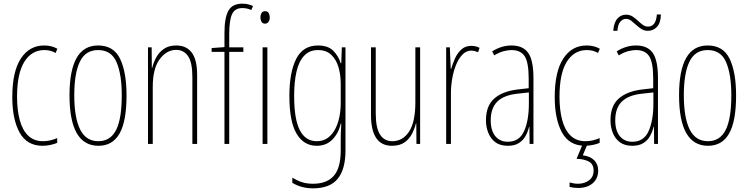

<svg xmlns="http://www.w3.org/2000/svg" viewBox="-20 -785 4080 1047"><path d="M212 10Q127 10 87 -62Q47 -134 47 -256Q47 -394 93.5 -465.5Q140 -537 221 -537Q262 -537 293 -519L283 -496Q257 -512 222 -512Q153 -512 113 -448.5Q73 -385 73 -257Q73 -186 87.5 -131Q102 -76 133.5 -45.5Q165 -15 215 -15Q253 -15 292 -32V-6Q276 1 254 5.5Q232 10 212 10Z M670 -264Q670 -124 632 -57Q594 10 517 10Q359 10 359 -266Q359 -400 397.5 -468.5Q436 -537 515 -537Q600 -537 635 -464Q670 -391 670 -264ZM385 -266Q385 -143 417 -79Q449 -15 516 -15Q582 -15 613 -76Q644 -137 644 -265Q644 -380 615.5 -446Q587 -512 515 -512Q446 -512 415.5 -448.5Q385 -385 385 -266Z M941 -537Q996 -537 1025.5 -498.5Q1055 -460 1055 -375V0H1029V-365Q1029 -445 1005.5 -479Q982 -513 941 -513Q889 -513 851 -462.5Q813 -412 813 -311V0H787V-527H807L808 -415H810Q817 -445 832.5 -473Q848 -501 874.5 -519Q901 -537 941 -537Z M1307 -502H1230V0H1204V-502H1134V-523L1204 -528V-605Q1204 -688 1225.5 -726.5Q1247 -765 1302 -765Q1320 -765 1335 -761Q1350 -757 1360 -752L1350 -730Q1339 -736 1326 -738.5Q1313 -741 1301 -741Q1261 -741 1245.5 -708Q1230 -675 1230 -598V-527H1307Z M1426 -724Q1440 -724 1445.5 -713.5Q1451 -703 1451 -691Q1451 -675 1444 -665.5Q1437 -656 1425 -656Q1412 -656 1406 -666.5Q1400 -677 1400 -690Q1400 -702 1405.5 -713Q1411 -724 1426 -724ZM1438 -527V0H1412V-527Z M1714 -537Q1770 -537 1798.5 -507Q1827 -477 1838 -440H1841L1844 -527H1864V35Q1864 138 1821.5 190Q1779 242 1687 242Q1624 242 1574 212V184Q1601 200 1627 208.5Q1653 217 1687 217Q1762 217 1800 174Q1838 131 1838 35V-12Q1838 -35 1838.5 -57.5Q1839 -80 1841 -111H1838Q1827 -60 1793.5 -25Q1760 10 1707 10Q1636 10 1597 -56.5Q1558 -123 1558 -262Q1558 -390 1595 -463.5Q1632 -537 1714 -537ZM1714 -512Q1667 -512 1638 -480.5Q1609 -449 1596.5 -393Q1584 -337 1584 -262Q1584 -135 1615 -75Q1646 -15 1707 -15Q1743 -15 1768 -33.5Q1793 -52 1808.5 -82.5Q1824 -113 1831 -149Q1838 -185 1838 -221V-329Q1838 -378 1825.5 -419.5Q1813 -461 1786 -486.5Q1759 -512 1714 -512Z M2271 -527V0H2251L2250 -112H2248Q2241 -83 2226.5 -55Q2212 -27 2186 -8.5Q2160 10 2117 10Q2003 10 2003 -159V-527H2029V-167Q2029 -87 2052.5 -51Q2076 -15 2119 -15Q2176 -15 2210.5 -67Q2245 -119 2245 -228V-527Z M2550 -535Q2560 -535 2572.5 -532.5Q2585 -530 2595 -524L2587 -500Q2581 -503 2571 -506Q2561 -509 2550 -509Q2523 -509 2502 -487.5Q2481 -466 2467 -431.5Q2453 -397 2446 -356.5Q2439 -316 2439 -277V0H2413V-527H2433L2438 -409H2440Q2448 -436 2460.5 -465Q2473 -494 2495 -514.5Q2517 -535 2550 -535Z M2769 -537Q2832 -537 2860.5 -496.5Q2889 -456 2889 -358V0H2868L2867 -93H2865Q2859 -68 2846.5 -44.5Q2834 -21 2810.5 -5.5Q2787 10 2749 10Q2707 10 2681 -9.5Q2655 -29 2642.5 -61Q2630 -93 2630 -129Q2630 -208 2675 -247.5Q2720 -287 2802 -297L2863 -304V-355Q2863 -445 2841 -478.5Q2819 -512 2769 -512Q2751 -512 2727 -506Q2703 -500 2675 -483L2664 -505Q2715 -537 2769 -537ZM2801 -274Q2727 -266 2691.5 -230.5Q2656 -195 2656 -129Q2656 -73 2681 -42.5Q2706 -12 2749 -12Q2812 -12 2838 -70Q2864 -128 2864 -220V-281Z M3170 10Q3085 10 3045 -62Q3005 -134 3005 -256Q3005 -394 3051.5 -465.5Q3098 -537 3179 -537Q3220 -537 3251 -519L3241 -496Q3215 -512 3180 -512Q3111 -512 3071 -448.5Q3031 -385 3031 -257Q3031 -186 3045.5 -131Q3060 -76 3091.5 -45.5Q3123 -15 3173 -15Q3211 -15 3250 -32V-6Q3234 1 3212 5.5Q3190 10 3170 10ZM3242 145Q3242 188 3212.5 214Q3183 240 3132 240Q3123 240 3110 238.5Q3097 237 3086 234V210Q3111 217 3132 217Q3167 217 3192 198.5Q3217 180 3217 145Q3217 110 3191 96Q3165 82 3124 81L3158 0H3184L3158 62Q3199 67 3220.5 89Q3242 111 3242 145Z M3448 -537Q3511 -537 3539.5 -496.5Q3568 -456 3568 -358V0H3547L3546 -93H3544Q3538 -68 3525.5 -44.5Q3513 -21 3489.5 -5.5Q3466 10 3428 10Q3386 10 3360 -9.5Q3334 -29 3321.5 -61Q3309 -93 3309 -129Q3309 -208 3354 -247.5Q3399 -287 3481 -297L3542 -304V-355Q3542 -445 3520 -478.5Q3498 -512 3448 -512Q3430 -512 3406 -506Q3382 -500 3354 -483L3343 -505Q3394 -537 3448 -537ZM3480 -274Q3406 -266 3370.5 -230.5Q3335 -195 3335 -129Q3335 -73 3360 -42.5Q3385 -12 3428 -12Q3491 -12 3517 -70Q3543 -128 3543 -220V-281ZM3324 -617Q3328 -664 3347.5 -684.5Q3367 -705 3393 -705Q3414 -705 3429.5 -695Q3445 -685 3458 -672.5Q3471 -660 3484.5 -650Q3498 -640 3514 -640Q3557 -640 3562 -706H3584Q3583 -660 3562.5 -638.5Q3542 -617 3514 -617Q3493 -617 3477.5 -627Q3462 -637 3448.5 -649.5Q3435 -662 3422 -672Q3409 -682 3393 -682Q3376 -682 3362.5 -666.5Q3349 -651 3347 -617Z M3994 -264Q3994 -124 3956 -57Q3918 10 3841 10Q3683 10 3683 -266Q3683 -400 3721.5 -468.5Q3760 -537 3839 -537Q3924 -537 3959 -464Q3994 -391 3994 -264ZM3709 -266Q3709 -143 3741 -79Q3773 -15 3840 -15Q3906 -15 3937 -76Q3968 -137 3968 -265Q3968 -380 3939.5 -446Q3911 -512 3839 -512Q3770 -512 3739.5 -448.5Q3709 -385 3709 -266Z"/></svg>

Font: Noto Sans Gujarati UI ExtraCondensed Thin
Style: Regular
Weight: 100
Width: 2
Designer: Jelle Bosma - Monotype Design Team, Universal Thirst
Foundry: Monotype Imaging Inc.
Version: Version 2.106; ttfautohint (v1.8.4.7-5d5b)